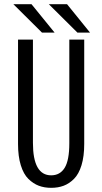

<svg xmlns="http://www.w3.org/2000/svg" viewBox="-20 -890 490 921"><path d="M412 -733.5H351.5L214 -870H301.5ZM242 -733.5H181.5L44 -870H131ZM225.5 11Q193 11 166.2 1Q139.5 -9 116.2 -31.8Q93 -54.5 79.8 -97.2Q66.5 -140 66.5 -199.5V-700H138V-204.5Q138 -49 225.5 -49Q268 -49 290.2 -85Q312.5 -121 312.5 -203V-700H384V-199.5Q384 -140 371 -97.5Q358 -55 335 -32Q312 -9 285.2 1Q258.5 11 225.5 11Z"/></svg>

Font: League Mono Condensed Light
Style: Regular
Weight: 300
Width: 1
Designer: Tyler Finck
Foundry: The League of Moveable Type / Tyler Finck
Version: Version 2.210